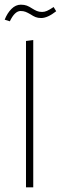

<svg xmlns="http://www.w3.org/2000/svg" viewBox="-22 -800 260 820"><path d="M89 0V-625L120 -629V0ZM-2 -716Q9 -744 27 -762Q45 -780 67 -780Q82 -780 92.5 -776Q103 -772 115 -764Q126 -757 135.5 -753Q145 -749 158 -749Q168 -749 178.5 -753.5Q189 -758 207 -770L218 -752Q181 -723 154 -723Q140 -723 130 -727Q120 -731 108 -739Q96 -746 87 -749.5Q78 -753 66 -753Q41 -753 20 -709Z"/></svg>

Font: FiraGO UltraLight
Style: Regular
Weight: 200
Designer: bBox Type
Foundry: bBox Type GmbH
Version: Version 1.001